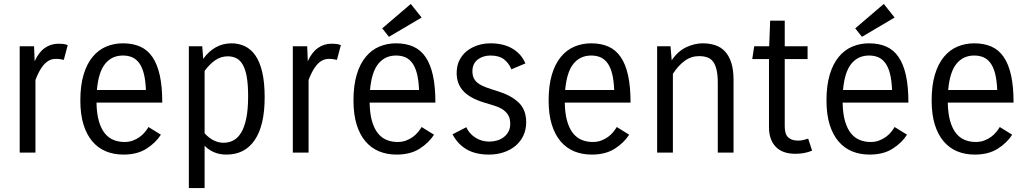

<svg xmlns="http://www.w3.org/2000/svg" viewBox="-20 -775 5222 975"><path d="M80 0V-540H153L156 -464Q176 -509 207 -531Q238 -553 276 -553Q290 -553 300 -552Q310 -551 324 -546L304 -471Q295 -473 285.5 -474.5Q276 -476 264 -476Q244 -476 228.5 -467.5Q213 -459 200.5 -444Q188 -429 178 -409.5Q168 -390 160 -369V0Z M797 -91Q771 -50 724 -20Q677 10 607 10Q558 10 518 -6.5Q478 -23 449 -57Q420 -91 404 -142.5Q388 -194 388 -265Q388 -341 404.5 -396Q421 -451 450.5 -486.5Q480 -522 519.5 -538.5Q559 -555 604 -555Q654 -555 691.5 -538.5Q729 -522 754 -485.5Q779 -449 791.5 -392Q804 -335 804 -254H470Q471 -197 482.5 -158.5Q494 -120 513 -97Q532 -74 557.5 -64Q583 -54 612 -54Q636 -54 655.5 -61.5Q675 -69 690 -80Q705 -91 716 -104.5Q727 -118 734 -130ZM604 -493Q548 -493 514 -451Q480 -409 472 -318H721Q719 -367 710.5 -400.5Q702 -434 687 -454.5Q672 -475 651.5 -484Q631 -493 604 -493Z M939 180V-540H1007L1012 -476Q1038 -513 1074.5 -534Q1111 -555 1156 -555Q1192 -555 1223 -540.5Q1254 -526 1276.5 -494Q1299 -462 1311.5 -409.5Q1324 -357 1324 -281Q1324 -139 1274 -64.5Q1224 10 1130 10Q1095 10 1067 -2Q1039 -14 1019 -35V180ZM1137 -489Q1102 -489 1073.5 -469.5Q1045 -450 1019 -415V-98Q1042 -73 1066.5 -61.5Q1091 -50 1114 -50Q1143 -50 1166 -62.5Q1189 -75 1205.5 -103Q1222 -131 1231 -176Q1240 -221 1240 -286Q1240 -346 1233 -385Q1226 -424 1212.5 -447Q1199 -470 1180 -479.5Q1161 -489 1137 -489Z M1467 0V-540H1540L1543 -464Q1563 -509 1594 -531Q1625 -553 1663 -553Q1677 -553 1687 -552Q1697 -551 1711 -546L1691 -471Q1682 -473 1672.5 -474.5Q1663 -476 1651 -476Q1631 -476 1615.5 -467.5Q1600 -459 1587.5 -444Q1575 -429 1565 -409.5Q1555 -390 1547 -369V0Z M2184 -91Q2158 -50 2111 -20Q2064 10 1994 10Q1945 10 1905 -6.5Q1865 -23 1836 -57Q1807 -91 1791 -142.5Q1775 -194 1775 -265Q1775 -341 1791.5 -396Q1808 -451 1837.5 -486.5Q1867 -522 1906.5 -538.5Q1946 -555 1991 -555Q2041 -555 2078.5 -538.5Q2116 -522 2141 -485.5Q2166 -449 2178.5 -392Q2191 -335 2191 -254H1857Q1858 -197 1869.5 -158.5Q1881 -120 1900 -97Q1919 -74 1944.5 -64Q1970 -54 1999 -54Q2023 -54 2042.5 -61.5Q2062 -69 2077 -80Q2092 -91 2103 -104.5Q2114 -118 2121 -130ZM1991 -493Q1935 -493 1901 -451Q1867 -409 1859 -318H2108Q2106 -367 2097.5 -400.5Q2089 -434 2074 -454.5Q2059 -475 2038.5 -484Q2018 -493 1991 -493ZM2066 -755 2121 -686 1955 -588 1921 -631Z M2463 10Q2396 10 2350.5 -16Q2305 -42 2278 -93L2348 -129Q2362 -97 2393.5 -76.5Q2425 -56 2465 -56Q2485 -56 2504 -61.5Q2523 -67 2538 -78.5Q2553 -90 2562 -106.5Q2571 -123 2571 -146Q2571 -175 2559.5 -192.5Q2548 -210 2529 -221.5Q2510 -233 2485.5 -240Q2461 -247 2436 -255Q2365 -277 2332 -313.5Q2299 -350 2299 -404Q2299 -441 2313 -469Q2327 -497 2351 -516Q2375 -535 2406 -545Q2437 -555 2471 -555Q2537 -555 2582.5 -528Q2628 -501 2648 -453L2577 -423Q2563 -456 2538.5 -474.5Q2514 -493 2470 -493Q2452 -493 2436 -488Q2420 -483 2407 -473.5Q2394 -464 2386.5 -449Q2379 -434 2379 -413Q2379 -392 2386.5 -377Q2394 -362 2409.5 -351Q2425 -340 2449.5 -331Q2474 -322 2507 -312Q2573 -292 2612.5 -255.5Q2652 -219 2652 -154Q2652 -117 2638 -87Q2624 -57 2599 -35.5Q2574 -14 2539 -2Q2504 10 2463 10Z M3175 -91Q3149 -50 3102 -20Q3055 10 2985 10Q2936 10 2896 -6.5Q2856 -23 2827 -57Q2798 -91 2782 -142.5Q2766 -194 2766 -265Q2766 -341 2782.5 -396Q2799 -451 2828.5 -486.5Q2858 -522 2897.5 -538.5Q2937 -555 2982 -555Q3032 -555 3069.5 -538.5Q3107 -522 3132 -485.5Q3157 -449 3169.5 -392Q3182 -335 3182 -254H2848Q2849 -197 2860.5 -158.5Q2872 -120 2891 -97Q2910 -74 2935.5 -64Q2961 -54 2990 -54Q3014 -54 3033.5 -61.5Q3053 -69 3068 -80Q3083 -91 3094 -104.5Q3105 -118 3112 -130ZM2982 -493Q2926 -493 2892 -451Q2858 -409 2850 -318H3099Q3097 -367 3088.5 -400.5Q3080 -434 3065 -454.5Q3050 -475 3029.5 -484Q3009 -493 2982 -493Z M3317 0V-540H3385L3391 -469Q3423 -516 3465.5 -535.5Q3508 -555 3548 -555Q3583 -555 3612 -545.5Q3641 -536 3661.5 -514Q3682 -492 3693.5 -456.5Q3705 -421 3705 -369V0H3625V-354Q3625 -393 3619 -419.5Q3613 -446 3601.5 -461.5Q3590 -477 3572 -483.5Q3554 -490 3530 -490Q3490 -490 3457 -466Q3424 -442 3397 -400V0Z M4104 -10Q4066 6 4019 6Q3953 6 3919 -30Q3885 -66 3885 -129V-475H3800L3810 -540H3886L3891 -670H3965V-540H4081V-475H3965V-133Q3965 -93 3983 -77Q4001 -61 4032 -61Q4047 -61 4057.5 -63.5Q4068 -66 4084 -71Z M4586 -91Q4560 -50 4513 -20Q4466 10 4396 10Q4347 10 4307 -6.5Q4267 -23 4238 -57Q4209 -91 4193 -142.5Q4177 -194 4177 -265Q4177 -341 4193.5 -396Q4210 -451 4239.5 -486.5Q4269 -522 4308.5 -538.5Q4348 -555 4393 -555Q4443 -555 4480.5 -538.5Q4518 -522 4543 -485.5Q4568 -449 4580.5 -392Q4593 -335 4593 -254H4259Q4260 -197 4271.5 -158.5Q4283 -120 4302 -97Q4321 -74 4346.5 -64Q4372 -54 4401 -54Q4425 -54 4444.5 -61.5Q4464 -69 4479 -80Q4494 -91 4505 -104.5Q4516 -118 4523 -130ZM4393 -493Q4337 -493 4303 -451Q4269 -409 4261 -318H4510Q4508 -367 4499.5 -400.5Q4491 -434 4476 -454.5Q4461 -475 4440.5 -484Q4420 -493 4393 -493ZM4468 -755 4523 -686 4357 -588 4323 -631Z M5120 -91Q5094 -50 5047 -20Q5000 10 4930 10Q4881 10 4841 -6.5Q4801 -23 4772 -57Q4743 -91 4727 -142.5Q4711 -194 4711 -265Q4711 -341 4727.5 -396Q4744 -451 4773.5 -486.5Q4803 -522 4842.5 -538.5Q4882 -555 4927 -555Q4977 -555 5014.5 -538.5Q5052 -522 5077 -485.5Q5102 -449 5114.5 -392Q5127 -335 5127 -254H4793Q4794 -197 4805.5 -158.5Q4817 -120 4836 -97Q4855 -74 4880.5 -64Q4906 -54 4935 -54Q4959 -54 4978.5 -61.5Q4998 -69 5013 -80Q5028 -91 5039 -104.5Q5050 -118 5057 -130ZM4927 -493Q4871 -493 4837 -451Q4803 -409 4795 -318H5044Q5042 -367 5033.5 -400.5Q5025 -434 5010 -454.5Q4995 -475 4974.5 -484Q4954 -493 4927 -493Z"/></svg>

Font: Carrois Gothic
Style: Regular
Weight: 400
Designer: Ralph du Carrois
Foundry: Ralph du Carrois
Version: Version 1.002